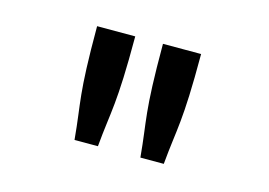

<svg xmlns="http://www.w3.org/2000/svg" viewBox="-49 -750 599 428"><g transform="rotate(15 250.0 -536.0)"><path d="M130 -665H218Q218 -605 216.5 -569Q215 -533 212.5 -508.5Q210 -484 207 -461.5Q204 -439 201 -407H147Q144 -439 141 -461.5Q138 -484 135.5 -508Q133 -532 131.5 -568.5Q130 -605 130 -665ZM282 -665H370Q370 -605 368.5 -569Q367 -533 364.5 -508.5Q362 -484 359 -461.5Q356 -439 353 -407H299Q296 -439 293 -461.5Q290 -484 287.5 -508Q285 -532 283.5 -568.5Q282 -605 282 -665Z"/></g></svg>

Font: Inconsolata Medium
Style: Regular
Weight: 500
Monospace: yes
Designer: Raph Levien, Cyreal, Brenton Simpson
Foundry: Raph Levien, Cyreal, Google
Version: Version 3.001; ttfautohint (v1.8.2.53-6de2)